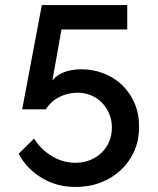

<svg xmlns="http://www.w3.org/2000/svg" viewBox="-20 -730 626 762"><path d="M280 12Q205 12 145.5 -24Q86 -60 54 -120L115 -180Q143 -136 186.5 -110Q230 -84 279 -84Q311 -84 337 -94.5Q363 -105 382.5 -123.5Q402 -142 413 -167.5Q424 -193 424 -224Q424 -254 413 -279.5Q402 -305 383.5 -323.5Q365 -342 340.5 -352Q316 -362 288 -362Q249 -362 215.5 -345Q182 -328 162 -296H68L146 -710H485V-613H224L188 -411Q206 -433 235.5 -444Q265 -455 303 -455Q350 -455 392 -438.5Q434 -422 465 -392Q496 -362 514 -320.5Q532 -279 532 -228Q532 -173 512.5 -129.5Q493 -86 459 -54.5Q425 -23 379.5 -5.5Q334 12 280 12Z"/></svg>

Font: Rising Sun Medium
Style: Regular
Weight: 500
Designer: Matt McInerney, Pablo Impallari, Rodrigo Fuenzalida (Raleway font), Stephen Hutchings (Greek), Cristiano Sobral (main ch
Foundry: The Rising Sun Project Authors
Version: Version 4.327; ttfautohint (v1.8.4.7-5d5b-dirty)